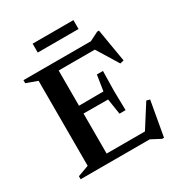

<svg xmlns="http://www.w3.org/2000/svg" viewBox="-201 -966 1054 1133"><g transform="rotate(-30 326.5 -400.0)"><path d="M469.5 -487.5 467 -354 469.5 -220.5H428L411.5 -326.5L176.5 -327.5V-380L411.5 -381.5L428 -487.5ZM606 -480.5 580.5 -474.5 479 -639.5 520.5 -620.5H172V-675H495.5L556 -705.5H568ZM493.5 -35.5 603.5 -208.5 626.5 -202.5 584.5 34H571.5L507 0H172V-54.5H527ZM36 0V-20.5L111.5 -48V-627L36 -654.5V-675H244.5V0ZM190.5 -774V-834.5H468.5V-774Z"/></g></svg>

Font: Newsreader 24pt SemiBold
Style: Regular
Weight: 600
Designer: Hugues Gentile
Foundry: Production Type
Version: Version 1.003